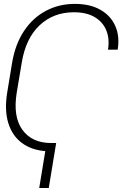

<svg xmlns="http://www.w3.org/2000/svg" viewBox="-20 -757 620 973"><path d="M264.6 -32.2 227.1 195.8H178.7L209.5 8.8Q138.7 3.4 90.1 -33.2Q41.5 -69.8 21.7 -134.5Q2 -199.2 16.6 -288.6L41.5 -439.9Q57.6 -534.2 102.1 -600.6Q146.5 -667 212.6 -702.1Q278.8 -737.3 359.4 -737.3Q437 -737.3 489.5 -707Q542 -676.8 564.7 -624.3Q587.4 -571.8 576.2 -505.4H527.3Q536.1 -559.6 519 -602.3Q502 -645 460 -670.2Q418 -695.3 352.5 -694.8Q250 -694.3 180.2 -628.4Q110.4 -562.5 90.3 -439.9L64.9 -288.6Q44.9 -166 93.5 -99.1Q142.1 -32.2 239.7 -32.2Z"/></svg>

Font: Inter Display Extra Light
Style: Italic
Weight: 200
Italic angle: -9.39999°
Designer: Rasmus Andersson
Foundry: rsms
Version: Version 4.000;git-4fc901f